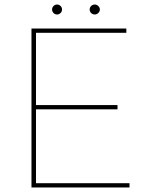

<svg xmlns="http://www.w3.org/2000/svg" viewBox="-20 -828 671 848"><path d="M538 -702V-683H139V-364H499V-345H139V-19H552V0H119V-702ZM232 -808Q241 -808 247.5 -801.5Q254 -795 254 -786Q254 -777 247.5 -770.5Q241 -764 232 -764Q223 -764 216.5 -770.5Q210 -777 210 -786Q210 -795 216.5 -801.5Q223 -808 232 -808ZM399 -808Q407 -808 414 -801.5Q421 -795 421 -786Q421 -777 414 -770.5Q407 -764 399 -764Q389 -764 382.5 -770.5Q376 -777 376 -786Q376 -795 382.5 -801.5Q389 -808 399 -808Z"/></svg>

Font: Josefin Sans Thin
Style: Regular
Weight: 250
Designer: Santiago Orozco
Foundry: Typemade
Version: Version 2.000